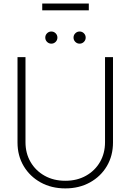

<svg xmlns="http://www.w3.org/2000/svg" viewBox="-20 -1049 735 1081"><path d="M571.3 -727.5H616.2V-246.6Q616.2 -172.4 581.8 -114Q547.4 -55.7 486.6 -22Q425.8 11.7 347.7 11.7Q269.5 11.7 208.7 -22Q147.9 -55.7 113.3 -114Q78.6 -172.4 78.6 -246.6V-727.5H123.5V-248.5Q123.5 -186 152.1 -137Q180.7 -87.9 231.2 -59.6Q281.7 -31.2 347.7 -31.2Q413.6 -31.2 464.1 -59.6Q514.6 -87.9 543 -137Q571.3 -186 571.3 -248.5ZM269 -803.2Q254.9 -803.2 244.9 -813.2Q234.9 -823.2 234.9 -837.4Q234.9 -851.6 244.9 -861.6Q254.9 -871.6 269 -871.6Q283.2 -871.6 293.2 -861.6Q303.2 -851.6 303.2 -837.4Q303.2 -823.2 293.2 -813.2Q283.2 -803.2 269 -803.2ZM428.2 -803.2Q414.1 -803.2 404.1 -813.2Q394 -823.2 394 -837.4Q394 -851.6 404.1 -861.6Q414.1 -871.6 428.2 -871.6Q442.4 -871.6 452.4 -861.6Q462.4 -851.6 462.4 -837.4Q462.4 -823.2 452.4 -813.2Q442.4 -803.2 428.2 -803.2ZM480 -1029.3V-990.7H217.8V-1029.3Z"/></svg>

Font: Inter Display Extra Light
Style: Regular
Weight: 200
Designer: Rasmus Andersson
Foundry: rsms
Version: Version 4.000;git-4fc901f